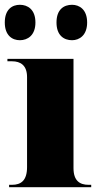

<svg xmlns="http://www.w3.org/2000/svg" viewBox="-26 -782 422 802"><path d="M275 -614C305 -614 338 -634 338 -688C338 -743 305 -762 275 -762C241 -762 210 -743 210 -688C210 -634 241 -614 275 -614ZM57 -614C89 -614 122 -634 122 -688C122 -743 89 -762 57 -762C25 -762 -6 -743 -6 -688C-6 -634 25 -614 57 -614ZM12 0H355V-10H344C307 -10 281 -27 281 -80V-536H5V-526H24C60 -526 87 -509 87 -460V-84C87 -28 62 -10 24 -10H12Z"/></svg>

Font: Noto Serif Display Black
Style: Regular
Weight: 900
Designer: Monotype Design Team
Foundry: Monotype Imaging Inc.
Version: Version 2.009